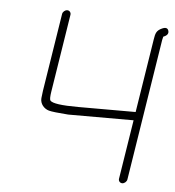

<svg xmlns="http://www.w3.org/2000/svg" viewBox="-47 -684 625 684"><g transform="rotate(5 266.0 -341.5)"><path d="M149 -625 105 -347C103.6 -338.3 102.5 -329.3 101.7 -320C99.9 -299.5 114.9 -282.8 132.4 -278C142.2 -275.3 165.3 -272.6 201.8 -270H435.8L402.2 -58C400.9 -50.1 406.9 -43 414.8 -43C422.7 -43 430.9 -50.1 432.2 -58L512.3 -564C512.9 -567.3 513.8 -571.3 515.2 -576C528.9 -581.1 534.2 -588.6 531.3 -598.3C528.5 -608.1 520.7 -610.1 508.2 -604.5C488.2 -595.5 485.7 -585 482.3 -564L440.5 -300H234.5C175.8 -300 142.6 -304.7 134.7 -314C131.9 -317.3 132 -328.3 135 -347L179 -625C180.2 -632.9 174.3 -640 166.4 -640C158.4 -640 150.2 -632.9 149 -625Z"/></g></svg>

Font: MewTooHand
Style: Ita
Weight: 400
Designer: Mew Too, Robert Jablonski
Version: Version 0.77